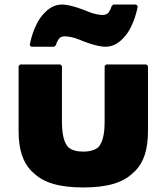

<svg xmlns="http://www.w3.org/2000/svg" viewBox="-20 -804 734 846"><path d="M69 -520 62 -513V-226C62 -147 80 -89 119 -50L127 -43C172 2 244 22 347 22C450 22 522 2 567 -43L575 -50C614 -89 632 -146 632 -226V-513L625 -520H448L441 -513V-269C441 -214 433 -179 414 -156C399 -143 376 -136 347 -136C318 -136 296 -142 280 -156C261 -178 253 -214 253 -269V-513L246 -520ZM340 -625C340 -625 405 -598 444 -598C473 -598 496 -610 515 -628L517 -630L524 -637C573 -687 587 -777 587 -777L580 -784H479L472 -777C472 -777 467 -759 456 -746C451 -742 443 -738 434 -738C398 -738 358 -757 358 -757C358 -757 293 -784 254 -784C225 -784 202 -772 183 -754L181 -752L174 -745C125 -695 111 -605 111 -605L118 -598H219L226 -605C226 -605 231 -623 242 -636C247 -640 255 -644 264 -644C300 -644 340 -625 340 -625Z"/></svg>

Font: Hussar Woodtype
Style: Blk
Weight: 900
Foundry: Cannot Into Space Fonts
Version: Version 1.07